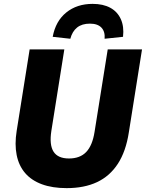

<svg xmlns="http://www.w3.org/2000/svg" viewBox="-20 -960 753 991"><path d="M324 11Q250 11 196 -9Q142 -29 109.5 -67Q77 -105 66 -160Q55 -215 66 -284L133 -705H312L245 -284Q234 -212 256.5 -177Q279 -142 336 -142Q393 -142 425 -175.5Q457 -209 468 -279L536 -705H713L645 -277Q630 -179 588.5 -115Q547 -51 481 -20Q415 11 324 11ZM343 -760 252 -770Q267 -851 322 -895.5Q377 -940 458 -940Q512 -940 549 -920Q586 -900 603.5 -861.5Q621 -823 615 -770L520 -760Q523 -797 503.5 -817.5Q484 -838 444 -838Q403 -838 378 -818Q353 -798 343 -760Z"/></svg>

Font: Nunito Sans 10pt SemiCondensed Black
Style: Italic
Weight: 900
Width: 4
Italic angle: -9°
Designer: Vernon Adams
Foundry: Vernon Adams
Version: Version 3.101;gftools[0.9.27]